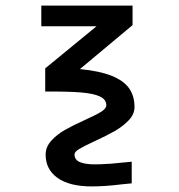

<svg xmlns="http://www.w3.org/2000/svg" viewBox="-20 -540 640 688"><path d="M128 -520H455V-450L266.5 -292.5Q338 -285.5 381 -268Q424 -250.5 443 -223Q462 -195.5 462 -156.5Q462 -130.5 440.8 -108.5Q419.5 -86.5 390.5 -70Q361.5 -53.5 318 -33.5Q281 -16.5 264 -6.2Q247 4 247 13Q247 33 266.5 41Q286 49 320 49Q334 49 341 48.5Q377 47.5 414.5 43L452 39.5V117Q443 117.5 416.5 120.5Q356.5 128 309 128Q229 128 186.2 97.5Q143.5 67 143.5 14Q143.5 -13.5 164 -36Q184.5 -58.5 212.8 -74.5Q241 -90.5 284 -110Q324 -128 342.5 -139.5Q361 -151 361 -163Q361 -183.5 338.2 -194.2Q315.5 -205 269.5 -208.8Q223.5 -212.5 142 -212V-295L326 -446H128Z"/></svg>

Font: JuliaMono SemiBold
Style: Regular
Weight: 600
Monospace: yes
Designer: cormullion
Foundry: corm
Version: Version 0.055; ttfautohint (v1.8.4)